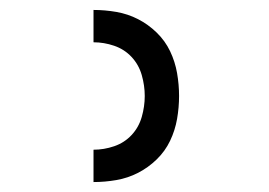

<svg xmlns="http://www.w3.org/2000/svg" viewBox="-20 -800 540 386"><path d="M168 -434V-499Q189 -499 209.5 -506Q230 -513 244.5 -528.5Q259 -544 265 -565Q271 -586 271 -607Q271 -628 265 -649Q259 -670 244.5 -685.5Q230 -701 209.5 -708Q189 -715 168 -715V-780Q191 -780 214 -776Q237 -772 257.5 -761.5Q278 -751 295 -734.5Q312 -718 322 -697Q332 -676 336 -653Q340 -630 340 -607Q340 -584 336 -561Q332 -538 322 -517Q312 -496 295 -479.5Q278 -463 257.5 -452.5Q237 -442 214 -438Q191 -434 168 -434Z"/></svg>

Font: Iosevka Fixed
Style: Regular
Weight: 400
Monospace: yes
Designer: Belleve Invis
Foundry: Belleve Invis
Version: Version 33.2.4